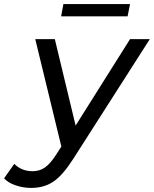

<svg xmlns="http://www.w3.org/2000/svg" viewBox="-122 -722 755 942"><path d="M613 -530 237 58Q186 138 140 169Q94 200 31 200Q-8 200 -45 187.5Q-82 175 -102 153L-52 82Q-16 118 38 118Q72 118 98 100Q124 82 152 39L179 -3L51 -530H147L249 -106L516 -530ZM189 -702H516L504 -642H178Z"/></svg>

Font: Idrija
Style: Italic
Weight: 500
Italic angle: -11.3°
Designer: Julieta Ulanovsky
Foundry: Julieta Ulanovsky
Version: Version 7.200